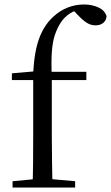

<svg xmlns="http://www.w3.org/2000/svg" viewBox="-20 -836 495 856"><path d="M36 0V-28L152 -39H192L315 -28V0ZM125 0Q127 -57 127.5 -114.5Q128 -172 128 -229V-479H33V-509L158 -520L128 -505V-511Q133 -606 154.5 -664.5Q176 -723 216 -760Q247 -789 282 -802.5Q317 -816 354 -816Q390 -816 418.5 -803Q447 -790 455 -764Q454 -746 441 -734.5Q428 -723 405 -723Q386 -723 368.5 -733.5Q351 -744 330 -766L303 -794V-803H344V-795Q316 -792 291 -775.5Q266 -759 250 -734Q234 -709 224 -678Q214 -647 211 -602.5Q208 -558 211 -493V-229Q211 -172 212 -114.5Q213 -57 214 0ZM170 -479V-516H365V-479Z"/></svg>

Font: Noto Serif SC ExtraLight
Style: Regular
Weight: 400
Version: Version 2.002-H1;hotconv 1.1.0;makeotfexe 2.6.0